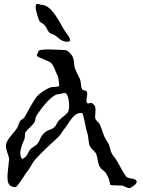

<svg xmlns="http://www.w3.org/2000/svg" viewBox="-20 -948 725 975"><path d="M636 7C639 7 642 6 644 5C655 -3 675 -11 674 -28C664 -49 632 -34 618 -55C600 -80 588 -108 572 -134C564 -147 552 -159 546 -172C538 -189 539 -206 528 -223C501 -262 503 -285 484 -321C480 -327 464 -339 464 -347C463 -350 463 -352 463 -355C463 -367 465 -378 465 -389C465 -396 464 -403 462 -410C460 -412 449 -425 446 -425C443 -426 435 -423 428 -423C421 -423 419 -431 419 -437C419 -448 423 -460 423 -471C423 -491 410 -487 401 -491C399 -492 397 -494 396 -497C390 -510 392 -526 388 -540C380 -564 359 -592 357 -619C356 -635 354 -652 346 -665C338 -678 323 -694 307 -694C286 -694 177 -704 175 -687C174 -682 167 -674 167 -665C172 -656 222 -641 236 -631C252 -620 260 -587 270 -569C278 -555 279 -532 281 -511C271 -506 251 -507 240 -505C219 -500 196 -482 179 -470C155 -451 122 -381 104 -352C98 -344 87 -341 82 -333C75 -323 74 -310 68 -300C51 -272 26 -254 13 -223C11 -217 10 -212 10 -207C10 -183 26 -157 26 -140C26 -137 26 -133 25 -129C24 -107 18 -77 18 -51C18 -19 24 2 59 2C69 1 109 -66 118 -77C134 -95 143 -120 159 -138C194 -178 236 -215 274 -250C287 -262 297 -282 308 -295C328 -319 352 -374 388 -374C391 -374 394 -374 398 -373C404 -371 416 -291 423 -273C431 -252 427 -222 438 -203C446 -189 463 -180 469 -165C477 -144 476 -119 487 -100C495 -86 512 -80 519 -67C530 -48 535 -38 540 -9C544 -7 573 -6 589 -6H599C609 -5 624 7 636 7ZM93 -141C86 -147 83 -157 83 -168C83 -194 97 -226 104 -241C108 -250 105 -269 109 -275C121 -295 144 -308 156 -329C161 -338 158 -349 163 -357C183 -389 241 -470 279 -470C285 -470 302 -476 312 -476C325 -468 331 -439 331 -414C331 -398 329 -384 324 -377C311 -362 292 -350 278 -335C269 -326 266 -311 257 -303C236 -283 217 -294 192 -258C184 -246 180 -230 170 -218C159 -205 143 -201 132 -187C118 -169 121 -153 93 -141ZM188 -924C182 -924 179 -928 172 -928H167C163 -926 161 -921 161 -914C161 -890 178 -845 180 -842C184 -834 199 -828 206 -821C216 -810 220 -795 229 -784C236 -776 246 -776 255 -771C277 -758 290 -736 321 -736C332 -736 336 -739 336 -743V-744C336 -758 316 -781 311 -788C284 -828 246 -924 188 -924Z"/></svg>

Font: Ancial
Style: Regular
Weight: 400
Designer: Daytona Mess (Anne-Dauphine Borione)
Foundry: Daytona Mess (Anne-Dauphine Borione)
Version: Version 1.000;Glyphs 3.2 (3192)